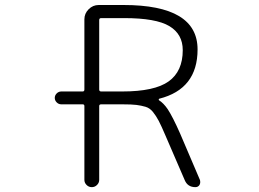

<svg xmlns="http://www.w3.org/2000/svg" viewBox="-20 -774 1040 772"><path d="M319.3 -347.7Q319.3 -354.5 312.5 -354.5H226.6Q215.8 -354.5 208 -362.3Q200.2 -370.1 200.2 -380.4Q200.2 -390.6 208 -398.4Q215.8 -406.2 226.6 -406.2H312.5Q319.3 -406.2 319.3 -414.1V-696.3Q319.3 -719.7 336.4 -736.8Q353.5 -753.9 377 -753.9H476.6Q774.4 -753.9 774.4 -575.2Q774.4 -416 620.1 -377Q618.2 -376 618.2 -374Q618.2 -372.1 619.1 -371.1Q637.7 -359.4 654.3 -335Q674.8 -303.7 704.1 -237.3L784.2 -49.8Q785.2 -45.9 785.2 -42Q785.2 -36.1 782.2 -30.3Q776.4 -21.5 765.6 -21.5Q734.4 -21.5 722.7 -49.8L645.5 -228.5Q628.9 -267.6 618.2 -288.1Q607.4 -308.6 594.7 -324.2Q582 -339.8 564.9 -344.7Q547.9 -349.6 528.8 -352.1Q509.8 -354.5 471.7 -354.5H386.7Q378.9 -354.5 378.9 -347.7V-50.8Q378.9 -39.1 370.1 -30.3Q361.3 -21.5 349.1 -21.5Q336.9 -21.5 328.1 -30.3Q319.3 -39.1 319.3 -50.8ZM479.5 -701.2H386.7Q378.9 -701.2 378.9 -693.4V-414.1Q378.9 -406.2 386.7 -406.2H471.7Q601.6 -406.2 658.2 -446.8Q714.8 -487.3 714.8 -572.3Q714.8 -636.7 661.1 -668.9Q607.4 -701.2 479.5 -701.2Z"/></svg>

Font: Rounded Mgen+ 1m light
Style: Regular
Weight: 200
Designer: [Source Han Sans]
Ryoko NISHIZUKA  (kana & ideographs); Paul D. Hunt (Latin, Greek & Cyrillic); Wenlong ZHANG  (bopomofo
Version: Version 1.059.20150602